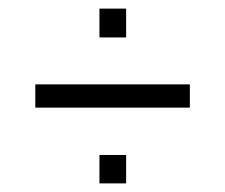

<svg xmlns="http://www.w3.org/2000/svg" viewBox="-20 -476 523 446"><path d="M62 -226V-280H421V-226ZM211 -50V-116H273V-50ZM211 -389V-456H273V-389Z"/></svg>

Font: Saira Condensed
Style: Regular
Weight: 400
Width: 3
Designer: Hector Gatti with collaboration of the Omnibus-Type team
Foundry: Omnibus-Type
Version: Version 1.101